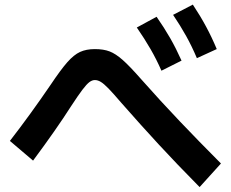

<svg xmlns="http://www.w3.org/2000/svg" viewBox="-20 -803 978 813"><path d="M492.6 -368.8Q458.8 -408.4 439.3 -428.4Q419.7 -448.5 406.9 -456.2Q394.1 -464 381.7 -464Q370.2 -464 358.5 -455.3Q346.8 -446.5 329.2 -423.3Q311.6 -400.2 281.3 -353.8Q219.6 -256.9 120 -122.9L21.9 -206.3Q109.3 -319.2 194.4 -444Q237.1 -507.8 265 -539.5Q292.9 -571.1 319 -583.1Q345.1 -595.1 381.7 -595.1Q418.3 -595.1 443.9 -585.4Q469.5 -575.6 499 -549.6Q528.6 -523.6 578.3 -467Q659.5 -375.3 740.5 -290.2Q821.5 -205.1 915.6 -110.7L825.2 -10.8Q726.8 -110.4 651.9 -191.6Q577 -272.7 492.6 -368.8ZM559.3 -686.5 643 -732Q675.3 -685.8 700.6 -641.6Q725.8 -597.4 748.7 -546.3L663.6 -503.6Q642.7 -551.5 617.4 -595.2Q592.2 -638.9 559.3 -686.5ZM712.9 -740.1 796.5 -783.5Q828.2 -735.8 852.4 -690.7Q876.7 -645.7 897.8 -595.2L813.7 -556.7Q792.7 -606.5 768.2 -650.5Q743.7 -694.5 712.9 -740.1Z"/></svg>

Font: Pretendard JP Variable
Style: Regular
Weight: 400
Designer: Base glyphs from Inter by Rasmus Andersson; Hangul glyphs from Noto Sans CJK(Source Han Sans) by Jang Soo-young and Kang
Foundry: Kil Hyung-jin
Version: Version 1.307;Glyphs 3.2 (3192)